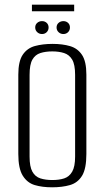

<svg xmlns="http://www.w3.org/2000/svg" viewBox="-20 -786 447 818"><path d="M202 12Q160 12 128 2.5Q96 -7 77 -37.5Q58 -68 58 -130V-468Q58 -525 77 -553Q96 -581 129 -590Q162 -599 204 -599Q246 -599 278.5 -589.5Q311 -580 329.5 -552Q348 -524 348 -468V-130Q348 -67 329.5 -37Q311 -7 278 2.5Q245 12 202 12ZM203 -19Q232 -19 253.5 -26Q275 -33 287.5 -54.5Q300 -76 300 -119V-467Q300 -511 287.5 -532Q275 -553 253 -560Q231 -567 203 -567Q174 -567 152 -560Q130 -553 118 -532Q106 -511 106 -467V-119Q106 -76 118 -54.5Q130 -33 152 -26Q174 -19 203 -19ZM159 -641Q147 -641 138.5 -649Q130 -657 130 -669Q130 -681 138.5 -688.5Q147 -696 159 -696Q171 -696 179 -688.5Q187 -681 187 -669Q187 -657 179 -649Q171 -641 159 -641ZM250 -641Q238 -641 229.5 -649Q221 -657 221 -669Q221 -681 229.5 -688.5Q238 -696 250 -696Q262 -696 270 -688.5Q278 -681 278 -669Q278 -657 270 -649Q262 -641 250 -641ZM116 -738V-766H296V-738Z"/></svg>

Font: Alumni Sans Light
Style: Regular
Weight: 300
Version: Version 1.018